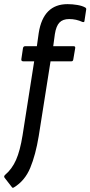

<svg xmlns="http://www.w3.org/2000/svg" viewBox="-48 -711 436 927"><path d="M209 -488H307Q317 -488 315 -478L306 -425Q305 -415 297 -415H196L139 -54Q124 37 98 99.5Q72 162 19 194Q12 198 9 192L-26 147Q-31 140 -23 133Q10 105 29.5 61Q49 17 61 -58L117 -415H64Q54 -415 55 -425L63 -479Q65 -488 74 -488H130L139 -552Q161 -691 278 -691Q302 -691 325.5 -687Q349 -683 363 -675Q370 -671 368 -664L360 -611Q360 -602 350 -605Q320 -619 286 -619Q255 -619 239 -602Q223 -585 217 -547Z"/></svg>

Font: Sofia Sans Condensed Medium
Style: Italic
Weight: 500
Italic angle: -9°
Designer: Botio Nikoltchev, Ani Petrova
Foundry: lettersoup
Version: Version 4.101; ttfautohint (v1.8.4.7-5d5b)